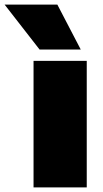

<svg xmlns="http://www.w3.org/2000/svg" viewBox="-94 -810 446 830"><path d="M51 0V-547H281V0ZM77 -596 -74 -790H154L255 -596Z"/></svg>

Font: Georama Extended ExtraBold
Style: Regular
Weight: 800
Width: 7
Designer: Jean-Baptiste Levee
Foundry: Production Type
Version: Version 1.000